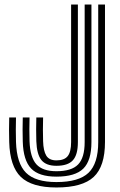

<svg xmlns="http://www.w3.org/2000/svg" viewBox="-20 -820 530 850"><path d="M229.8 10Q120.8 10 72.2 -36.8Q23.8 -83.5 20.8 -191Q20 -215 20 -245.5Q20 -276 20.8 -300H50.8Q50 -276.8 50 -246Q50 -215.2 50.8 -192Q53.8 -96.5 95.2 -55.2Q136.8 -14 229.8 -14Q329 -14 371.9 -55.1Q414.8 -96.2 414.8 -191V-800H444.8V-191Q444.8 -83.5 394.9 -36.8Q345 10 229.8 10ZM229.8 -38Q152.2 -38 117.8 -74Q83.2 -110 80.8 -193Q80 -215.5 80 -246.1Q80 -276.8 80.8 -300H110.8Q110 -277.5 110 -247Q110 -216.5 110.8 -194Q113.5 -123.2 141.1 -92.6Q168.8 -62 229.8 -62Q296.8 -62 325.8 -91.9Q354.8 -121.8 354.8 -191V-800H384.8V-191Q384.8 -109 348.8 -73.5Q312.8 -38 229.8 -38ZM229.8 -86Q183.8 -86 163.2 -111.5Q142.8 -137 140.8 -195Q140 -216.8 140 -247.5Q140 -278.2 140.8 -300H170.8Q169.8 -276 170 -245.4Q170.2 -214.8 170.8 -195Q172 -152 184.9 -131Q197.8 -110 229.8 -110Q264.8 -110 279.8 -128.9Q294.8 -147.8 294.8 -191V-800H324.8V-191Q324.8 -134.8 302.6 -110.4Q280.5 -86 229.8 -86Z"/></svg>

Font: Big Shoulders Inline Text Black
Style: Regular
Weight: 900
Designer: Patric King
Foundry: XO Type Co
Version: Version 1.000